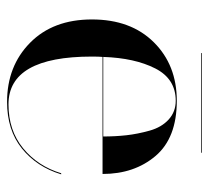

<svg xmlns="http://www.w3.org/2000/svg" viewBox="-44 -537 591 543"><g transform="rotate(90 251.5 -265.5)"><path d="M130 -541H412V-539H130ZM473 -143Q452 -74 400 -32Q348 10 268 10Q167 10 101 -55Q35 -120 35 -230Q35 -340 99.5 -405Q164 -470 265 -470Q370 -470 421 -410Q472 -350 472 -260H141Q140 -250 140 -230Q140 6 275 6Q349 6 399.5 -35.5Q450 -77 470 -143ZM265 -467Q203 -467 173.5 -409Q144 -351 141 -262H366Q366 -296 362.5 -327.5Q359 -359 349.5 -393Q340 -427 318 -447Q296 -467 265 -467Z"/></g></svg>

Font: Bodoni* 72
Style: Regular
Weight: 400
Version: Version 1.003